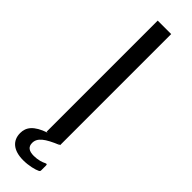

<svg xmlns="http://www.w3.org/2000/svg" viewBox="-310 -737 907 907"><g transform="rotate(45 143.0 -284.0)"><path d="M98 0H105C35 24 14 55 14 93C14 143 49 174 115 174C152 174 187 165 203 157C208 154 209 152 209 146V116C209 108 207 106 198 110C187 116 164 124 136 124C102 124 87 111 87 86C87 52 116 30 186 1L175 0H188V-742H98Z"/></g></svg>

Font: Cheyenne Sans
Style: Regular
Weight: 400
Designer: The Public Sans project authors (U.S. Web Design System), Libre Franklin designed by Pablo Impallari and Rodrigo Fuenzal
Foundry: The Cheyenne Sans Project Authors
Version: Version 2.007